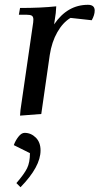

<svg xmlns="http://www.w3.org/2000/svg" viewBox="-20 -472 412 795"><path d="M37.1 128.9Q43.9 109.9 56.4 94Q68.8 78.1 82 78.1Q108.4 78.1 128.2 97.7Q147.9 117.2 147.9 150.9Q147.9 218.3 64.9 303.2L47.9 286.1Q80.1 249 92 224.9Q104 200.7 104 162.1ZM58.1 -411.1 63 -439Q149.4 -439 212.9 -445.8L210.9 -418L204.1 -371.1Q258.8 -452.1 344.2 -452.1Q372.1 -452.1 372.1 -428.2Q372.1 -410.2 359.9 -388.2L272 -397.9Q240.2 -378.9 217.3 -338.6Q194.3 -298.3 186 -244.1L150.9 0L63 6.8L64.9 -17.1L115.2 -363.8Q118.2 -380.9 118.2 -391.1Q118.2 -402.8 111.8 -407Q105.5 -411.1 87.9 -411.1Z"/></svg>

Font: Dihjauti S
Style: Bold Italic
Weight: 700
Italic angle: -9°
Designer: T. Christopher White
Version: Version 3.0.0